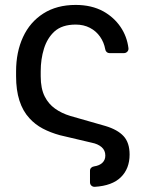

<svg xmlns="http://www.w3.org/2000/svg" viewBox="-20 -558 580 764"><path d="M338.1 167.3V121.4Q338.1 114.3 342.7 109.7Q347.3 105.1 354.8 104Q375.7 100.9 387.4 89.7Q399.1 78.5 399.1 61.1Q399.1 40.1 384.2 27.3Q369.3 14.6 345.2 9.9L218.8 -19.9Q181.1 -30.2 150.4 -46.3Q119.7 -62.5 96.9 -87.7Q44 -145.2 44 -254.3V-274.1Q44 -350.9 71.6 -410.5Q99.1 -470.2 152.5 -504.3Q206 -538.4 281.2 -538.4Q344.5 -538.4 391.3 -512.8Q433.2 -489.3 459.2 -451.5Q485.1 -413.7 491.1 -366.8Q492.2 -358.3 486.7 -352.5Q481.2 -346.6 472.7 -346.6H415.8Q409.1 -346.6 404.5 -350.9Q399.9 -355.1 398.8 -361.9Q393.8 -389.6 378.2 -411.9Q362.6 -434.3 337.7 -447.3Q312.9 -460.2 281.2 -460.2Q226.9 -460.2 196.4 -432.5Q168 -406.2 155 -364.5Q142 -322.8 142 -274.1V-254.3Q142 -205.6 158 -174Q172.9 -144.5 198.9 -125.9Q224.8 -107.2 259.9 -96.6L399.1 -56.8Q447.8 -42.3 471.8 -16.2Q495.7 9.9 495.7 56.8Q495.7 112.9 461.1 147Q426.5 181.1 357.2 185.4Q349.1 185.7 343.6 180.6Q338.1 175.4 338.1 167.3Z"/></svg>

Font: DeltaSans
Style: Regular
Weight: 400
Designer: Rasmus Andersson
Foundry: rsms
Version: Version 3.012